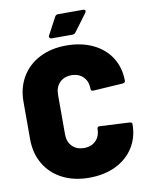

<svg xmlns="http://www.w3.org/2000/svg" viewBox="-96 -948 784 1024"><g transform="rotate(-10 296.0 -436.0)"><path d="M28 -250V-452Q28 -528 62.5 -586Q97 -644 159.5 -676Q222 -708 304 -708Q386 -708 448.5 -678Q511 -648 545.5 -593.5Q580 -539 580 -467Q580 -458 565 -456L407 -446H404Q392 -446 392 -457Q392 -498 368 -522.5Q344 -547 304 -547Q264 -547 240 -522.5Q216 -498 216 -457V-242Q216 -202 240 -177.5Q264 -153 304 -153Q344 -153 368 -177.5Q392 -202 392 -242Q392 -248 396 -251Q400 -254 407 -253L565 -245Q580 -244 580 -235Q580 -163 545.5 -108Q511 -53 448.5 -22.5Q386 8 304 8Q222 8 159.5 -24Q97 -56 62.5 -114.5Q28 -173 28 -250ZM291 -880H426Q438 -880 438 -871Q438 -867 435 -862L365 -768Q359 -759 347 -759H235Q227 -759 223.5 -764.5Q220 -770 224 -777L273 -869Q278 -880 291 -880Z"/></g></svg>

Font: Barlow Black
Style: Regular
Weight: 900
Designer: Jeremy Tribby
Foundry: Tribby Type
Version: Version 1.422